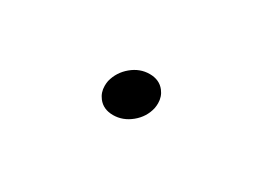

<svg xmlns="http://www.w3.org/2000/svg" viewBox="-12 -747 1024 733"><g transform="rotate(30 500.0 -380.0)"><path d="M466 -277Q423 -277 400 -307Q383 -329 383 -358Q383 -369 385 -380Q396 -424 431.5 -453.5Q467 -483 510 -483Q553 -483 576 -453Q593 -431 593 -402Q593 -391 591 -380Q581 -336 545 -306.5Q509 -277 466 -277Z"/></g></svg>

Font: l_WÎeÑOS 300W
Style: Regular
Weight: 300
Designer: R?O
Version: Version 2.00 June 21, 2023